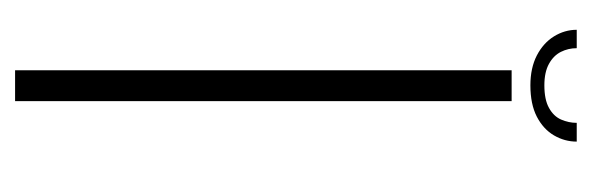

<svg xmlns="http://www.w3.org/2000/svg" viewBox="-292 -512 804 261"><g transform="rotate(90 110.5 -382.0)"><path d="M76 0H118V-675H76ZM96.5 -700.5Q122 -700.5 139 -709.2Q156 -718 164.5 -732.5Q173 -747 173 -763.5H147.5Q147.5 -752.5 143 -742.2Q138.5 -732 127.2 -725.8Q116 -719.5 96.5 -719.5Q78.5 -719.5 67.2 -725.8Q56 -732 51 -742Q46 -752 46 -763.5H21Q21 -747 30 -732.5Q39 -718 56 -709.2Q73 -700.5 96.5 -700.5Z"/></g></svg>

Font: Anybody UltraCondensed Thin ExtraLight
Style: Regular
Weight: 250
Version: Version 1.111